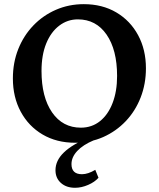

<svg xmlns="http://www.w3.org/2000/svg" viewBox="-20 -675 764 924"><path d="M341.5 12Q252.3 12 184.8 -27.8Q117.3 -67.6 79.7 -137.6Q42 -207.6 42 -297.5Q42 -374 68 -439Q93.9 -504 140.6 -552.5Q187.2 -601 249.4 -628Q311.7 -655 383.3 -655Q472.5 -655 539.8 -615.2Q607.1 -575.4 644.7 -505.6Q682.3 -435.9 682.3 -346.1Q682.3 -271.2 656.9 -206Q631.5 -140.7 585.2 -91.9Q538.8 -43.1 476.8 -15.5Q414.7 12 341.5 12ZM369.1 -60.6Q422.1 -60.6 461.3 -92Q500.4 -123.4 521.9 -179.5Q543.5 -235.5 543.5 -309.5Q543.5 -435.2 492.9 -508.5Q442.3 -581.8 354.6 -581.8Q304.9 -581.8 265 -551.5Q225.1 -521.2 202.4 -465.7Q179.8 -410.1 179.8 -333.5Q179.8 -207.8 230.6 -134.2Q281.5 -60.6 369.1 -60.6ZM341.3 228.7Q299 228.7 273 205.3Q247 182 247 144.2Q247 97.7 287.3 58.8Q327.6 19.8 409.8 -14.2L431.6 0Q379.5 21.8 351.7 51.6Q324 81.4 324 114.7Q324 163.4 374.5 163.4Q403.5 163.4 438.5 142.3L454 180.5Q435.7 201.2 404 214.9Q372.2 228.7 341.3 228.7Z"/></svg>

Font: Pitagon Serif
Style: Regular
Weight: 400
Designer: Travis Tran
Foundry: Pitagon
Version: Version 1.000;gftools[0.9.26]